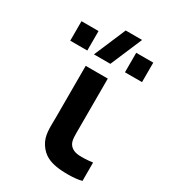

<svg xmlns="http://www.w3.org/2000/svg" viewBox="-197 -913 915 1024"><g transform="rotate(30 260.5 -400.5)"><path d="M187 -615H288L371 -810H270ZM483 -615V-735H378V-615ZM146 -615V-735H41V-615ZM313.5 4C353.5 11 429.5 12 471.5 0V-113C442.5 -109 409.5 -107 383.5 -109C362.5 -111 339.5 -119 326.5 -140C313.5 -161 315.5 -193 315.5 -237V-540H179.5V-229C179.5 -156 173.5 -111 203.5 -64C234.5 -16 275.5 -3 313.5 4Z"/></g></svg>

Font: Manrope ExtraBold
Style: Regular
Weight: 800
Designer: Mikhail Sharanda
Foundry: Mikhail Sharanda
Version: Version 4.505